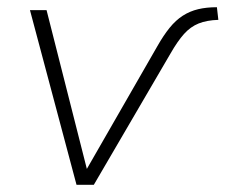

<svg xmlns="http://www.w3.org/2000/svg" viewBox="-20 -512 625 532"><path d="M192 0 63 -484H109L228 -15H204L416 -384Q433 -414 450 -435Q467 -456 486.5 -468.5Q506 -481 529 -486.5Q552 -492 581 -492L585 -457Q553 -456 530.5 -447Q508 -438 490 -418Q472 -398 452 -363L240 0Z"/></svg>

Font: Nunito Sans 12pt ExtraLight
Style: Italic
Weight: 200
Italic angle: -9°
Designer: Vernon Adams
Foundry: Vernon Adams
Version: Version 3.101;gftools[0.9.27]